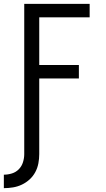

<svg xmlns="http://www.w3.org/2000/svg" viewBox="-30 -755 550 998"><path d="M-10 223V153Q11 153 32 146.5Q53 140 68 124.5Q83 109 89.5 88Q96 67 96 46V-735H436V-665H174V-417H380V-347H174V46Q174 70 169.5 94Q165 118 153.5 139.5Q142 161 124 177.5Q106 194 84 204.5Q62 215 38 219Q14 223 -10 223Z"/></svg>

Font: Iosevka Term Curly
Style: Regular
Weight: 400
Designer: Belleve Invis
Foundry: Belleve Invis
Version: Version 32.3.0